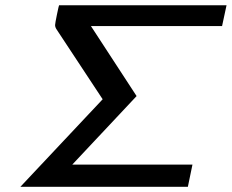

<svg xmlns="http://www.w3.org/2000/svg" viewBox="-20 -715 887 735"><path d="M58.1 0 373 -335 196.8 -602.1Q190.9 -610.8 190.9 -619.1Q190.9 -625 198 -659.4Q205.1 -693.8 206.1 -694.8H847.2L830.1 -615.2H328.1L502.9 -347.2L256.8 -85H716.8L699.2 0Z"/></svg>

Font: CMU Bright
Style: SemiBoldOblique
Weight: 600
Italic angle: -12°
Version: Version 0.7.0